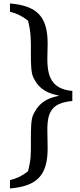

<svg xmlns="http://www.w3.org/2000/svg" viewBox="-20 -899 457 1090"><path d="M250.5 -57.6C250.5 -205.1 223.1 -311 390.6 -325.7V-382.8C223.1 -397.5 250.5 -540 250.5 -650.9C250.5 -806.2 189.9 -866.2 36.6 -879.4V-832C71.3 -824.2 104.5 -809.1 139.2 -781.7C157.2 -709 155.3 -668.9 155.3 -598.1C155.3 -560.5 155.3 -543 157.2 -517.1C159.2 -489.7 163.1 -469.2 171.9 -454.1C189.9 -419.9 218.3 -374.5 313 -356.9V-354.5C218.3 -336.9 189.9 -288.6 171.9 -254.4C163.1 -239.3 159.2 -218.8 157.2 -191.4C155.3 -165.5 155.3 -133.3 155.3 -95.7C155.3 -24.9 157.2 0.5 139.2 73.2C104.5 100.6 71.3 115.7 36.6 123.5V170.9C189.9 157.7 250.5 97.7 250.5 -57.6Z"/></svg>

Font: Donegal One
Style: Regular
Weight: 400
Designer: Gary Lonergan
Foundry: Sorkin Type Co.
Version: Version 1.004